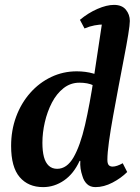

<svg xmlns="http://www.w3.org/2000/svg" viewBox="-20 -754 575 786"><path d="M156.5 12Q95.6 12 60.6 -28.9Q25.5 -69.8 25.5 -156.5Q25.5 -220.9 46.1 -276.4Q66.7 -331.9 103.7 -373.7Q140.7 -415.5 189.5 -438.7Q238.2 -462 294 -462Q330.5 -462 361.8 -453.1Q393 -444.1 419.1 -421.9L402.4 -383.9Q385.8 -393.8 362.4 -404.6Q339.1 -415.5 305.1 -415.5Q268.7 -415.5 240.1 -393Q211.5 -370.5 192.4 -333.6Q173.4 -296.7 163.5 -253.7Q153.6 -210.6 153.6 -169.1Q153.6 -135.3 159.8 -111.7Q166.1 -88.1 179.7 -75.5Q193.4 -62.9 214 -62.9Q254 -62.9 281.3 -110.3Q308.5 -157.8 328.1 -242.4Q347.6 -327 364.5 -439.2Q381.3 -551.3 401 -681.2L447.3 -645.4Q438.9 -649.9 428.4 -651.8Q417.9 -653.8 404.7 -653.8Q387.1 -653.8 367.1 -650.1Q347 -646.4 326 -637.5L307.2 -672.8Q340.8 -700.9 378.8 -717.5Q416.8 -734 446.5 -734Q479.3 -734 495.4 -714.2Q511.5 -694.4 511.5 -668.1Q511.5 -653 505 -612.7Q498.5 -572.3 487.7 -517.1Q477 -461.9 465.5 -400.6Q454 -339.4 443.3 -280.6Q432.6 -221.9 426.1 -174.6Q419.6 -127.2 419.6 -100.1Q419.6 -84.4 425.1 -78.2Q430.6 -72 441.1 -72Q449.4 -72 460.1 -75.6Q470.7 -79.2 482.4 -85.8L500.7 -49.8Q475.7 -24.8 440.4 -6.4Q405.1 12 370.7 12Q349.1 12 336 -0.8Q322.9 -13.5 317.4 -33.3Q312 -49 309.8 -64.3Q307.7 -79.7 308.8 -95.5H305.9Q281.6 -42.4 241.9 -15.2Q202.2 12 156.5 12Z"/></svg>

Font: Petrona
Style: Italic
Weight: 400
Italic angle: -9°
Designer: Ringo R. Seeber
Foundry: Ringo R. Seeber
Version: Version 2.001; ttfautohint (v1.8.3)